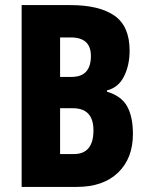

<svg xmlns="http://www.w3.org/2000/svg" viewBox="-20 -734 585 754"><path d="M256 -714Q370 -714 429.5 -672.5Q489 -631 489 -535Q489 -478 467 -434Q445 -390 400 -379V-374Q457 -357 479.5 -316Q502 -275 502 -208Q502 -112 443.5 -56Q385 0 282 0H65V-714ZM261 -432Q337 -432 337 -514Q337 -587 258 -587H216V-432ZM216 -309V-129H270Q347 -129 347 -222Q347 -309 266 -309Z"/></svg>

Font: Noto Sans Tamil ExtraCondensed ExtraBold
Style: Regular
Weight: 800
Width: 2
Designer: Jelle Bosma - Monotype Design Team
Foundry: Monotype Imaging Inc.
Version: Version 2.004; ttfautohint (v1.8.4.7-5d5b)